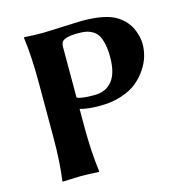

<svg xmlns="http://www.w3.org/2000/svg" viewBox="-99 -743 796 836"><g transform="rotate(-15 299.0 -324.5)"><path d="M234.9 -560.1C234.9 -570.8 236.5 -579 239.7 -584.7C243 -590.4 250.6 -595.1 262.5 -598.6C274.3 -602.2 291.8 -604 314.9 -604C328 -604 339.3 -603.1 348.9 -601.3C358.5 -599.5 368.2 -595.9 377.9 -590.3C387.7 -584.8 395.6 -577.1 401.6 -567.4C407.6 -557.6 412.5 -544.4 416.3 -527.6C420 -510.8 421.9 -490.9 421.9 -467.8C421.9 -419.3 412.3 -383.4 393.1 -360.1C373.9 -336.8 347.5 -325.2 314 -325.2C273.9 -325.2 247.6 -328.5 234.9 -335ZM92.8 -444.8V-200.2C92.8 -120.8 88.9 -54 81.1 0L82 2.9L165 0C187.8 0 214.5 1 245.1 2.9L247.1 0C238.9 -59.6 234.9 -126.3 234.9 -200.2V-284.2C256.7 -277.3 286.8 -273.9 325.2 -273.9C360 -273.9 391.8 -278.6 420.7 -287.8C449.5 -297.1 473.1 -309.2 491.5 -324C509.8 -338.8 525.4 -355.7 538.1 -374.8C550.8 -393.8 559.8 -412.6 565.2 -431.2C570.6 -449.7 573.2 -467.9 573.2 -485.8C573.2 -508 567.9 -531.2 557.1 -555.7C546.4 -579.8 528.3 -600.6 502.9 -618.2C470.7 -640.6 417 -651.9 341.8 -651.9C333.3 -651.9 304.4 -650.7 254.9 -648.4C205.4 -646.2 175.5 -645 165 -645C142.3 -645 114.9 -646 83 -647.9L81.1 -645C88.9 -588.1 92.8 -521.3 92.8 -444.8Z"/></g></svg>

Font: Linux Biolinum G
Style: Bold
Weight: 700
Designer: Philipp H. Poll
Foundry: Philipp H. Poll
Version: Version 1.1.0